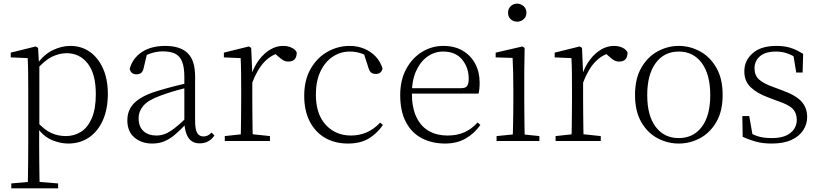

<svg xmlns="http://www.w3.org/2000/svg" viewBox="-20 -774 4502 1054"><path d="M42 260V233L154 223H175L299 233V260ZM132 260Q133 229 133.5 189.5Q134 150 134.5 108.5Q135 67 135 32V-278Q135 -330 134.5 -374Q134 -418 132 -455L39 -459V-485L176 -519L189 -511L194 -425L196 -420V-80L195 -71V32Q195 66 195.5 107.5Q196 149 196.5 189Q197 229 198 260ZM355 14Q312 14 266.5 -4.5Q221 -23 182 -75H169L181 -108Q222 -62 260 -44.5Q298 -27 342 -27Q387 -27 424 -50Q461 -73 483.5 -124Q506 -175 506 -257Q506 -369 461.5 -425.5Q417 -482 346 -482Q306 -482 265.5 -462.5Q225 -443 178 -389L169 -420H181Q221 -475 269.5 -498.5Q318 -522 366 -522Q427 -522 473 -489.5Q519 -457 545.5 -398Q572 -339 572 -259Q572 -175 544.5 -113.5Q517 -52 468 -19Q419 14 355 14Z M815 14Q757 14 718 -19Q679 -52 679 -114Q679 -151 695.5 -180.5Q712 -210 749.5 -234Q787 -258 849 -276Q892 -289 936.5 -300.5Q981 -312 1021 -321V-297Q981 -287 939.5 -275Q898 -263 861 -249Q794 -225 767.5 -194Q741 -163 741 -125Q741 -78 768 -54Q795 -30 839 -30Q864 -30 887.5 -39.5Q911 -49 940.5 -72Q970 -95 1010 -134L1016 -89H997Q965 -55 937 -32Q909 -9 880 2.5Q851 14 815 14ZM1077 13Q1035 13 1014.5 -17.5Q994 -48 992 -102V-106V-350Q992 -407 979 -437.5Q966 -468 940 -480Q914 -492 874 -492Q844 -492 814 -483Q784 -474 752 -454L788 -482L769 -402Q765 -382 755 -374Q745 -366 729 -366Q698 -366 692 -397Q709 -456 760 -489Q811 -522 887 -522Q969 -522 1010 -482.5Q1051 -443 1051 -354V-113Q1051 -61 1063 -43Q1075 -25 1097 -25Q1110 -25 1120 -30Q1130 -35 1142 -46L1157 -30Q1142 -8 1121.5 2.5Q1101 13 1077 13Z M1214 0V-27L1325 -39H1348L1462 -27V0ZM1301 0Q1302 -24 1302.5 -64.5Q1303 -105 1303.5 -149Q1304 -193 1304 -226V-281Q1304 -333 1303.5 -375.5Q1303 -418 1301 -455L1209 -459V-485L1346 -519L1359 -511L1365 -371V-370V-226Q1365 -193 1365.5 -149Q1366 -105 1366.5 -64.5Q1367 -24 1368 0ZM1364 -318 1347 -367H1361Q1377 -413 1404 -448Q1431 -483 1464.5 -502.5Q1498 -522 1534 -522Q1561 -522 1581.5 -512Q1602 -502 1609 -486Q1609 -462 1598 -449Q1587 -436 1563 -436Q1547 -436 1533.5 -444Q1520 -452 1503 -468L1480 -488H1529Q1473 -477 1433 -436Q1393 -395 1364 -318Z M1890 14Q1818 14 1764 -17.5Q1710 -49 1680 -108Q1650 -167 1650 -248Q1650 -335 1685.5 -396.5Q1721 -458 1778 -490Q1835 -522 1900 -522Q1942 -522 1978.5 -507Q2015 -492 2041.5 -464.5Q2068 -437 2080 -398Q2073 -368 2044 -368Q2026 -368 2016.5 -376.5Q2007 -385 2002 -404L1974 -490L2017 -452Q1986 -474 1958 -482.5Q1930 -491 1901 -491Q1848 -491 1805.5 -462Q1763 -433 1738.5 -380.5Q1714 -328 1714 -255Q1714 -148 1768 -89Q1822 -30 1907 -30Q1952 -30 1992 -47Q2032 -64 2067 -101L2082 -88Q2050 -41 2004 -13.5Q1958 14 1890 14Z M2423 14Q2352 14 2296 -15Q2240 -44 2208.5 -103.5Q2177 -163 2177 -252Q2177 -334 2209.5 -394.5Q2242 -455 2296 -488.5Q2350 -522 2414 -522Q2476 -522 2520.5 -495.5Q2565 -469 2589 -423.5Q2613 -378 2613 -320Q2613 -283 2607 -260H2207V-290H2512Q2536 -290 2544.5 -302.5Q2553 -315 2553 -341Q2553 -404 2516.5 -447.5Q2480 -491 2413 -491Q2365 -491 2326 -463Q2287 -435 2264 -383.5Q2241 -332 2241 -263Q2241 -183 2266 -131Q2291 -79 2335 -54.5Q2379 -30 2436 -30Q2489 -30 2529.5 -48Q2570 -66 2602 -102L2617 -88Q2584 -41 2536 -13.5Q2488 14 2423 14Z M2706 0V-27L2817 -38H2836L2941 -27V0ZM2794 0Q2795 -24 2796 -64.5Q2797 -105 2797.5 -149Q2798 -193 2798 -226V-281Q2798 -332 2797 -375Q2796 -418 2794 -456L2701 -459V-485L2848 -519L2860 -511L2858 -377V-226Q2858 -193 2858.5 -149Q2859 -105 2859.5 -64.5Q2860 -24 2861 0ZM2819 -655Q2798 -655 2783.5 -668.5Q2769 -682 2769 -704Q2769 -726 2783.5 -740Q2798 -754 2819 -754Q2839 -754 2854.5 -740Q2870 -726 2870 -704Q2870 -682 2854.5 -668.5Q2839 -655 2819 -655Z M3030 0V-27L3141 -39H3164L3278 -27V0ZM3117 0Q3118 -24 3118.5 -64.5Q3119 -105 3119.5 -149Q3120 -193 3120 -226V-281Q3120 -333 3119.5 -375.5Q3119 -418 3117 -455L3025 -459V-485L3162 -519L3175 -511L3181 -371V-370V-226Q3181 -193 3181.5 -149Q3182 -105 3182.5 -64.5Q3183 -24 3184 0ZM3180 -318 3163 -367H3177Q3193 -413 3220 -448Q3247 -483 3280.5 -502.5Q3314 -522 3350 -522Q3377 -522 3397.5 -512Q3418 -502 3425 -486Q3425 -462 3414 -449Q3403 -436 3379 -436Q3363 -436 3349.5 -444Q3336 -452 3319 -468L3296 -488H3345Q3289 -477 3249 -436Q3209 -395 3180 -318Z M3706 14Q3645 14 3590 -15Q3535 -44 3500.5 -103.5Q3466 -163 3466 -253Q3466 -343 3501 -403Q3536 -463 3591 -492.5Q3646 -522 3706 -522Q3767 -522 3822 -492.5Q3877 -463 3912 -403Q3947 -343 3947 -253Q3947 -163 3912 -103.5Q3877 -44 3822 -15Q3767 14 3706 14ZM3706 -16Q3786 -16 3832.5 -77.5Q3879 -139 3879 -252Q3879 -365 3832.5 -428Q3786 -491 3706 -491Q3626 -491 3579.5 -428Q3533 -365 3533 -252Q3533 -139 3579.5 -77.5Q3626 -16 3706 -16Z M4216 14Q4170 14 4133.5 4.5Q4097 -5 4057 -23L4055 -137H4093L4114 -17L4082 -18V-54Q4109 -36 4140 -26Q4171 -16 4216 -16Q4285 -16 4319.5 -44.5Q4354 -73 4354 -116Q4354 -154 4330.5 -177.5Q4307 -201 4245 -221L4195 -240Q4136 -262 4101 -295Q4066 -328 4066 -382Q4066 -441 4111.5 -481.5Q4157 -522 4242 -522Q4286 -522 4319.5 -511.5Q4353 -501 4389 -478L4386 -376H4351L4333 -485L4360 -483V-450Q4329 -472 4300 -481.5Q4271 -491 4241 -491Q4181 -491 4151.5 -465Q4122 -439 4122 -399Q4122 -360 4147 -337.5Q4172 -315 4226 -296L4274 -278Q4349 -251 4380 -216.5Q4411 -182 4411 -132Q4411 -93 4389.5 -59.5Q4368 -26 4325 -6Q4282 14 4216 14Z"/></svg>

Font: Noto Serif KR ExtraLight ExtraLight
Style: Regular
Weight: 250
Version: Version 2.003-H1;hotconv 1.1.1;makeotfexe 2.6.0